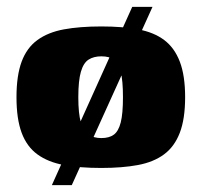

<svg xmlns="http://www.w3.org/2000/svg" viewBox="-20 -482 587 559"><path d="M131 57 365 -462H424L189 57ZM275 7Q212 7 166 -1.5Q120 -10 89 -32.5Q58 -55 43 -95.5Q28 -136 28 -199Q28 -262 43 -302.5Q58 -343 89 -365.5Q120 -388 166 -396.5Q212 -405 275 -405Q337 -405 382.5 -396.5Q428 -388 458 -365.5Q488 -343 503.5 -302.5Q519 -262 519 -199Q519 -136 503.5 -95.5Q488 -55 457.5 -32.5Q427 -10 381.5 -1.5Q336 7 275 7ZM275 -80Q298 -80 311.5 -90Q325 -100 331.5 -125.5Q338 -151 338 -199Q338 -247 331.5 -273Q325 -299 311.5 -308.5Q298 -318 275 -318Q253 -318 238 -308.5Q223 -299 215.5 -273Q208 -247 208 -199Q208 -151 215.5 -125.5Q223 -100 238 -90Q253 -80 275 -80Z"/></svg>

Font: Genos ExtraBold
Style: Regular
Weight: 800
Designer: Robert E. Leuschke
Foundry: Robert E. Leuschke
Version: Version 1.010